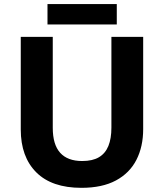

<svg xmlns="http://www.w3.org/2000/svg" viewBox="-20 -891 787 921"><path d="M666.8 -271.5Q666.8 -187.8 634.4 -124.3Q602 -60.8 536.2 -25.4Q470.4 10 370.5 10Q228.4 10 154 -64.3Q79.6 -138.7 79.6 -269.9V-714H233.1V-277.8Q233.1 -197.6 268.6 -158.1Q304.1 -118.6 374.3 -118.6Q424.1 -118.6 454.8 -136.9Q485.5 -155.3 500 -191Q514.4 -226.7 514.4 -278.8V-714H666.8ZM540.2 -871.5V-773.6H207.8V-871.5Z"/></svg>

Font: Noto Sans Khmer UI
Style: Regular
Weight: 400
Designer: Danh Hong and the Monotype Design Team
Foundry: Monotype Imaging Inc.
Version: Version 2.002